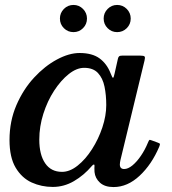

<svg xmlns="http://www.w3.org/2000/svg" viewBox="-20 -745 698 777"><path d="M454 -615Q477 -615 493 -631Q509 -647 509 -670Q509 -692.5 493 -708.8Q477 -725 454 -725Q431.5 -725 415.5 -708.8Q399.5 -692.5 399.5 -670Q399.5 -647 415.5 -631Q431.5 -615 454 -615ZM277.5 -615Q300 -615 316 -631Q332 -647 332 -670Q332 -692.5 316 -708.8Q300 -725 277.5 -725Q254.5 -725 238.5 -708.8Q222.5 -692.5 222.5 -670Q222.5 -647 238.5 -631Q254.5 -615 277.5 -615ZM410 -320Q410 -276.5 394.2 -229.2Q378.5 -182 352.2 -141Q326 -100 294.2 -74.8Q262.5 -49.5 231 -49.5Q186.5 -49.5 162.8 -84.2Q139 -119 139 -180Q139 -233 155.5 -284.8Q172 -336.5 199.2 -378.2Q226.5 -420 258.2 -445.2Q290 -470.5 320.5 -470.5Q357 -470.5 376.5 -449.5Q396 -428.5 403 -394.2Q410 -360 410 -320ZM624.5 -151.5Q628 -160.5 627.2 -162.8Q626.5 -165 618 -168L595 -176.5Q586.5 -180 584.5 -178.5Q582.5 -177 579 -168.5Q567 -139 550.2 -114.5Q533.5 -90 515.8 -75.5Q498 -61 482.5 -61Q465 -61 465 -79.5Q465 -83.5 465.8 -88.5Q466.5 -93.5 467.5 -97.5L565 -500.5Q568 -512.5 565.2 -516.2Q562.5 -520 546.5 -520H475.5Q465.5 -520 462 -517Q458.5 -514 457 -506.5L444 -448.5Q440.5 -432 437.8 -430.2Q435 -428.5 427.5 -448.5Q412.5 -487 382.8 -508.8Q353 -530.5 302 -530.5Q259.5 -530.5 210.5 -504.2Q161.5 -478 117.8 -430.8Q74 -383.5 46.2 -319Q18.5 -254.5 18.5 -178.5Q18.5 -108 43.5 -66.2Q68.5 -24.5 108.2 -6.5Q148 11.5 193.5 11.5Q239 11.5 279.2 -12Q319.5 -35.5 351 -72.5Q356.5 -79 359.5 -79.2Q362.5 -79.5 362.5 -74Q362 -70 362 -64.5Q362 -59 362.5 -49Q365 -23.5 384.5 -5.8Q404 12 439.5 12Q496 12 545 -33.8Q594 -79.5 624.5 -151.5Z"/></svg>

Font: Besley Medium
Style: Italic
Weight: 500
Italic angle: -13°
Designer: Owen Earl
Foundry: indestructible type*
Version: Version 2.001